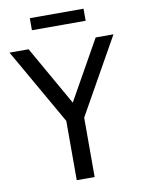

<svg xmlns="http://www.w3.org/2000/svg" viewBox="-118 -970 764 1035"><g transform="rotate(-10 263.5 -452.0)"><path d="M216.5 0V-324.5L-21 -740H83.5L268 -415.5L450.5 -740H548L314.5 -325V0ZM119 -838V-904H413V-838Z"/></g></svg>

Font: Encode Sans Condensed Condensed Medium
Style: Regular
Weight: 500
Width: 3
Designer: Multiple Designers
Foundry: Impallari Type
Version: Version 3.000; ttfautohint (v1.8.3) -l 8 -r 50 -G 200 -x 14 